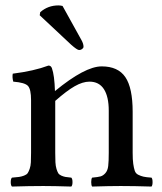

<svg xmlns="http://www.w3.org/2000/svg" viewBox="-20 -684 594 706"><path d="M467.8 -272.9V-122.1Q467.8 -96.7 470 -81.3Q472.2 -65.9 475.6 -55.9Q479 -45.9 488.5 -41.3Q498 -36.6 507.6 -34.4Q517.1 -32.2 537.1 -30.8Q541 -26.4 541 -14.4Q541 -2.4 537.1 2Q472.7 0 423.8 0Q383.3 0 318.8 2Q315.4 -2.4 315.4 -14.4Q315.4 -26.4 318.8 -30.8Q340.3 -32.7 349.9 -35.4Q359.4 -38.1 367.7 -47.6Q376 -57.1 377.9 -73.7Q379.9 -90.3 379.9 -122.1V-276.9Q379.9 -328.6 362.1 -356.2Q344.2 -383.8 309.1 -383.8Q284.2 -383.8 254.6 -366.9Q225.1 -350.1 183.1 -313V-122.1Q183.1 -101.1 183.8 -87.2Q184.6 -73.2 187.7 -63Q190.9 -52.7 194.1 -47.4Q197.3 -42 205.3 -38.3Q213.4 -34.7 220.7 -33.4Q228 -32.2 242.2 -30.8Q246.6 -26.4 246.6 -14.4Q246.6 -2.4 242.2 2Q177.7 0 139.2 0Q88.4 0 23.9 2Q19.5 -2.4 19.5 -14.4Q19.5 -26.4 23.9 -30.8Q41 -32.2 50 -33.4Q59.1 -34.7 68.6 -38.3Q78.1 -42 81.8 -47.4Q85.4 -52.7 89.1 -63.2Q92.8 -73.7 93.5 -87.2Q94.2 -100.6 94.2 -122.1V-315.9Q94.2 -355.5 83 -367.9Q71.8 -380.4 28.8 -383.8Q24.4 -399.9 26.9 -413.1Q105 -422.9 158.2 -442.9Q167.5 -442.9 170.9 -433.1Q180.2 -407.7 182.1 -349.1Q292.5 -439.9 354 -439.9Q414.1 -439.9 440.9 -400.4Q467.8 -360.8 467.8 -272.9ZM210 -662.1 279.8 -536.1Q287.1 -522.9 287.1 -512.2Q287.1 -507.8 282.2 -503.9Q277.3 -500 271 -500Q263.7 -500 241.2 -520L126 -627.9L127.9 -639.2Q156.2 -664.1 194.8 -664.1Q202.1 -664.1 210 -662.1Z"/></svg>

Font: Common Serif News
Style: Regular
Weight: 450
Designer: Philipp H. Poll, Khaled Hosny
Foundry: Stefan Peev, Context Ltd.
Version: Version 1.026